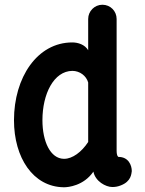

<svg xmlns="http://www.w3.org/2000/svg" viewBox="-20 -779 612 810"><path d="M251 -109H249C193 -110 159 -181 159 -272C159 -383 207 -479 285 -480C317 -480 344 -459 352 -431V-180C324 -137 285 -109 251 -109ZM251 11C267 11 333 5 374 -55C382 -14 426 10 454 10C466 10 478 8 490 3C534 -14 534 -46 536 -57C536 -82 522 -117 480 -117C479 -117 472 -120 472 -144V-699C472 -732 446 -759 412 -759C379 -759 352 -732 352 -699V-567C338 -591 309 -600 285 -600C137 -600 39 -452 39 -272C39 -113 120 9 248 11Z"/></svg>

Font: LS
Style: Bold
Weight: 700
Designer: BSozoo
Foundry: BSozoo
Version: Version 001.000